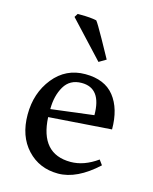

<svg xmlns="http://www.w3.org/2000/svg" viewBox="-106 -747 663 834"><g transform="rotate(15 225.0 -330.0)"><path d="M275 -47Q335 -47 395 -90L411 -68Q320 16 235.5 16Q151 16 96.5 -42.5Q42 -101 42 -198Q42 -295 97 -363.5Q152 -432 239.5 -432Q327 -432 370 -377.5Q413 -323 413 -230L131 -210Q139 -47 275 -47ZM234 -391Q181 -391 156 -348.5Q131 -306 131 -246L323 -270Q323 -391 234 -391ZM139 -676Q143 -676 152 -676Q197 -676 224 -670Q232 -661 267 -598.5Q302 -536 312 -517L280 -498L129 -660Z"/></g></svg>

Font: Buenard
Style: Regular
Weight: 400
Designer: Gustavo Ibarra
Foundry: FontFuror
Version: Version 1.001 2011